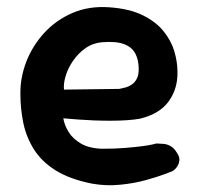

<svg xmlns="http://www.w3.org/2000/svg" viewBox="-20 -520 578 555"><path d="M247 11Q181 -2 140 -28Q99 -54 77 -90Q55 -126 47 -166.5Q39 -207 39 -247Q38 -295 56 -341.5Q74 -388 108 -425Q142 -462 189.5 -482.5Q237 -503 295 -499Q354 -495 392.5 -476Q431 -457 453 -429.5Q475 -402 484 -371.5Q493 -341 493 -312Q494 -264 468 -227.5Q442 -191 385 -177Q369 -174 346.5 -172.5Q324 -171 299 -171Q274 -171 250 -172Q226 -173 206.5 -174.5Q187 -176 175 -177Q163 -178 163 -178Q166 -159 178 -139Q190 -119 214 -105Q238 -91 276 -90Q314 -90 343 -92.5Q372 -95 391.5 -97.5Q411 -100 421 -102.5Q431 -105 431 -105Q431 -105 437.5 -105Q444 -105 454 -104Q464 -103 474 -97Q484 -91 491 -79Q500 -66 498.5 -56Q497 -46 492.5 -39Q488 -32 483 -28.5Q478 -25 478 -25Q478 -25 457 -17Q436 -9 402 0.5Q368 10 327.5 14Q287 18 247 11ZM165 -261 324 -263Q324 -263 329.5 -264Q335 -265 344 -267.5Q353 -270 361.5 -276Q370 -282 375.5 -292.5Q381 -303 381 -320Q381 -347 371 -365.5Q361 -384 338.5 -392.5Q316 -401 276 -398Q249 -396 227.5 -381Q206 -366 191 -344Q176 -322 169.5 -299.5Q163 -277 165 -261Z"/></svg>

Font: Sour Gummy Black SemiBold
Style: Regular
Weight: 600
Version: Version 1.000